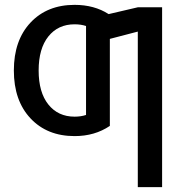

<svg xmlns="http://www.w3.org/2000/svg" viewBox="-20 -550 759 790"><path d="M547 -520H647V220H547V-420L432 -390V-32Q370 10 287 10Q174 10 105.5 -63Q37 -136 37 -260Q37 -384 105.5 -457Q174 -530 287 -530Q368 -530 427 -492ZM334 -77V-443Q313 -450 287 -450Q219 -450 179 -400Q139 -350 139 -260Q139 -170 179 -120Q219 -70 287 -70Q313 -70 334 -77Z"/></svg>

Font: M PLUS 1p Medium
Style: Regular
Weight: 500
Version: Version 1.062